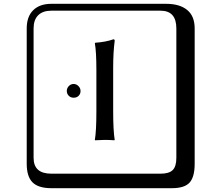

<svg xmlns="http://www.w3.org/2000/svg" viewBox="-20 -774 1140 1006"><path d="M330 -297Q330 -312 340.5 -323Q351 -334 366 -334Q380 -334 391 -323Q402 -312 402 -297Q402 -282 392 -272Q382 -262 366 -262Q350 -262 340 -272.5Q330 -283 330 -297ZM485 -191V-406Q485 -504 477 -547L479 -550Q535 -554 574 -568Q581 -568 581 -561Q573 -500 573 -420V-191Q573 -90 581 -41L579 -39Q555 -41 529 -41L478 -39L477 -41Q485 -87 485 -191ZM249 -718Q204 -718 180 -694Q156 -670 156 -625V53Q156 136 249 136H821Q866 136 885 117Q904 98 904 53V-625Q904 -718 821 -718ZM1000 84Q1000 153 973.5 182.5Q947 212 881 212H249Q181 212 150.5 181.5Q120 151 120 84V-625Q120 -687 154 -720.5Q188 -754 249 -754H851Q921 -754 960.5 -722Q1000 -690 1000 -625Z"/></svg>

Font: Libertinus Keyboard
Style: Regular
Weight: 700
Designer: Philipp H. Poll
Foundry: Khaled Hosny
Version: Version 6.7